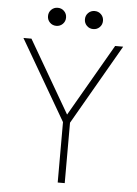

<svg xmlns="http://www.w3.org/2000/svg" viewBox="-58 -909 681 953"><g transform="rotate(5 282.5 -432.0)"><path d="M266 0V-301L34 -700H74L283 -340L491 -700H531L301 -301V0ZM191 -774Q172 -774 159 -787Q146 -800 146 -819Q146 -838 159 -851Q172 -864 191 -864Q210 -864 223 -851Q236 -838 236 -819Q236 -800 223 -787Q210 -774 191 -774ZM375 -774Q356 -774 343 -787Q330 -800 330 -819Q330 -838 343 -851Q356 -864 375 -864Q394 -864 407 -851Q420 -838 420 -819Q420 -800 407 -787Q394 -774 375 -774Z"/></g></svg>

Font: Zen Kaku Gothic New Light
Style: Regular
Weight: 300
Designer: Yoshimichi Ohira
Foundry: Positype
Version: Version 1.002